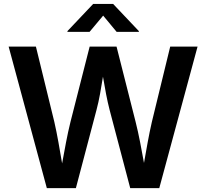

<svg xmlns="http://www.w3.org/2000/svg" viewBox="-20 -967 1060 987"><path d="M220.7 0 24.4 -727.5H164.6L259.3 -340.3Q270.5 -291 280.3 -236.1Q290 -181.2 299.3 -127Q309.1 -181.2 319.6 -236.1Q330.1 -291 342.3 -340.3L440.9 -727.5H579.1L677.2 -340.3Q689.5 -291.5 700 -237.3Q710.4 -183.1 720.2 -129.4Q729.5 -183.1 739.5 -237.3Q749.5 -291.5 760.7 -340.3L855 -727.5H995.6L798.8 0H649.4L543.5 -401.9Q533.7 -439.9 525.4 -482.9Q517.1 -525.9 509.3 -572.8Q502 -527.3 494.4 -484.9Q486.8 -442.4 476.1 -401.9L370.1 0ZM440.4 -803.2H326.7V-807.1L459 -946.8H561.5L693.8 -807.1V-803.2H579.6L510.3 -886.7Z"/></svg>

Font: Inter-SemiBold
Style: Regular
Weight: 600
Designer: Rasmus Andersson
Foundry: rsms
Version: Version 4.000;git-a52131595